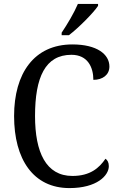

<svg xmlns="http://www.w3.org/2000/svg" viewBox="-20 -951 611 981"><path d="M295 -784V-771H332C383 -810 458 -886 481 -921V-931H378C359 -886 324 -827 295 -784ZM335 10C475 10 536 -54 536 -102C536 -121 529 -133 519 -140C487 -93 441 -52 350 -52C215 -52 159 -173 159 -358C159 -556 211 -671 345 -671C429 -671 457 -606 457 -543C505 -543 539 -569 539 -611C539 -674 475 -724 350 -724C154 -724 52 -576 52 -358C52 -137 150 10 335 10Z"/></svg>

Font: Noto Serif Ethiopic SmCn
Style: Regular
Weight: 400
Width: 4
Designer: Monotype Design Team
Foundry: Monotype Imaging Inc.
Version: Version 2.102